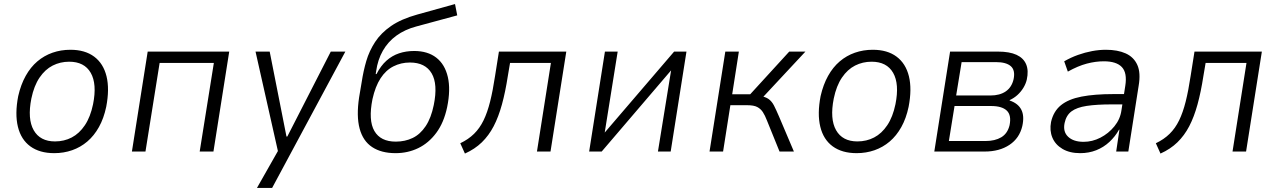

<svg xmlns="http://www.w3.org/2000/svg" viewBox="-20 -749 6313 949"><path d="M248 8Q176 8 130 -25.5Q84 -59 68.5 -122.5Q53 -186 70 -274Q83 -331 107 -374Q131 -417 164.5 -445.5Q198 -474 239.5 -488.5Q281 -503 328 -503Q400 -503 445.5 -469Q491 -435 506.5 -372Q522 -309 505 -221Q493 -164 469 -121Q445 -78 411.5 -49.5Q378 -21 336.5 -6.5Q295 8 248 8ZM252 -50Q297 -50 334.5 -69.5Q372 -89 399.5 -130Q427 -171 440 -234Q460 -334 428.5 -389Q397 -444 322 -444Q278 -444 240.5 -425Q203 -406 175.5 -365.5Q148 -325 135 -262Q115 -161 146.5 -105.5Q178 -50 252 -50Z M632 0 710 -494H1113L1035 0H967L1037 -438H769L699 0Z M1250 180 1363 -19 1360 26 1243 -494H1313L1396 -74H1400L1615 -494H1687L1325 180Z M1935 8Q1865 8 1819.5 -22Q1774 -52 1757.5 -113.5Q1741 -175 1755 -268L1768 -345Q1776 -398 1790.5 -447.5Q1805 -497 1834 -541.5Q1863 -586 1913 -620.5Q1963 -655 2042 -677L2229 -729L2240 -673L2037 -618Q1981 -603 1939.5 -573Q1898 -543 1872.5 -498.5Q1847 -454 1839 -396L1837 -383H1841Q1862 -424 1890 -449Q1918 -474 1952.5 -485.5Q1987 -497 2027 -497Q2094 -497 2136.5 -464Q2179 -431 2193.5 -368.5Q2208 -306 2190 -219Q2174 -143 2136.5 -92.5Q2099 -42 2047.5 -17Q1996 8 1935 8ZM1936 -49Q1982 -49 2019.5 -67Q2057 -85 2084 -125.5Q2111 -166 2124 -230Q2145 -333 2113.5 -386.5Q2082 -440 2006 -440Q1962 -440 1924.5 -421Q1887 -402 1861 -362Q1835 -322 1821 -259Q1800 -154 1830.5 -101.5Q1861 -49 1936 -49Z M2278 10 2255 -41Q2295 -60 2323 -87.5Q2351 -115 2370 -154Q2389 -193 2402.5 -247Q2416 -301 2427 -374L2446 -494H2779L2701 0H2634L2703 -438H2501L2490 -373Q2478 -295 2461 -233Q2444 -171 2420 -125Q2396 -79 2361.5 -45.5Q2327 -12 2278 10Z M2892 0 2970 -494H3033L2968 -88H2964L3312 -494H3373L3295 0H3232L3298 -407H3302L2954 0Z M3487 0 3565 -494H3632L3599 -283H3688L3881 -494H3961L3741 -258L3732 -276Q3763 -271 3779 -259.5Q3795 -248 3805.5 -227.5Q3816 -207 3831 -172L3904 0H3833L3771 -153Q3761 -179 3750.5 -195Q3740 -211 3723 -220Q3706 -229 3673 -229H3590L3554 0Z M4214 8Q4142 8 4096 -25.5Q4050 -59 4034.5 -122.5Q4019 -186 4036 -274Q4049 -331 4073 -374Q4097 -417 4130.5 -445.5Q4164 -474 4205.5 -488.5Q4247 -503 4294 -503Q4366 -503 4411.5 -469Q4457 -435 4472.5 -372Q4488 -309 4471 -221Q4459 -164 4435 -121Q4411 -78 4377.5 -49.5Q4344 -21 4302.5 -6.5Q4261 8 4214 8ZM4218 -50Q4263 -50 4300.5 -69.5Q4338 -89 4365.5 -130Q4393 -171 4406 -234Q4426 -334 4394.5 -389Q4363 -444 4288 -444Q4244 -444 4206.5 -425Q4169 -406 4141.5 -365.5Q4114 -325 4101 -262Q4081 -161 4112.5 -105.5Q4144 -50 4218 -50Z M4598 0 4676 -494H4912Q4970 -494 5004.5 -478Q5039 -462 5052 -431Q5065 -400 5055 -355Q5050 -334 5038 -314.5Q5026 -295 5009 -279.5Q4992 -264 4970 -254L4971 -252Q5012 -238 5028 -207Q5044 -176 5033 -126Q5019 -66 4969.5 -33Q4920 0 4847 0ZM4670 -52H4851Q4898 -52 4929 -70.5Q4960 -89 4970 -130Q4980 -180 4956 -202.5Q4932 -225 4879 -225H4698ZM4706 -277H4875Q4922 -277 4951.5 -297.5Q4981 -318 4990 -358Q4999 -402 4976 -422Q4953 -442 4903 -442H4733Z M5319 8Q5267 8 5231.5 -13Q5196 -34 5181.5 -69Q5167 -104 5175 -146Q5187 -199 5224 -229Q5261 -259 5325.5 -271.5Q5390 -284 5484 -284H5548L5540 -233H5475Q5400 -233 5351 -225.5Q5302 -218 5276 -198.5Q5250 -179 5242 -141Q5233 -98 5259.5 -73Q5286 -48 5336 -48Q5379 -48 5419 -68.5Q5459 -89 5488 -124.5Q5517 -160 5523 -204L5542 -325Q5552 -389 5525 -417.5Q5498 -446 5436 -446Q5395 -446 5351.5 -434.5Q5308 -423 5258 -395L5240 -446Q5273 -465 5308 -477.5Q5343 -490 5378 -496.5Q5413 -503 5446 -503Q5504 -503 5544 -485Q5584 -467 5601.5 -428Q5619 -389 5608 -325L5557 0H5497L5513 -108H5511Q5492 -74 5463.5 -47.5Q5435 -21 5398.5 -6.5Q5362 8 5319 8Z M5716 10 5693 -41Q5733 -60 5761 -87.5Q5789 -115 5808 -154Q5827 -193 5840.5 -247Q5854 -301 5865 -374L5884 -494H6217L6139 0H6072L6141 -438H5939L5928 -373Q5916 -295 5899 -233Q5882 -171 5858 -125Q5834 -79 5799.5 -45.5Q5765 -12 5716 10Z"/></svg>

Font: Nunito Sans 7pt SemiCondensed Light
Style: Italic
Weight: 300
Width: 4
Italic angle: -9°
Designer: Vernon Adams
Foundry: Vernon Adams
Version: Version 3.101;gftools[0.9.27]